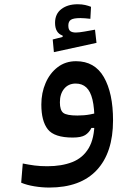

<svg xmlns="http://www.w3.org/2000/svg" viewBox="-20 -634 626 889"><path d="M208 234.4Q173.3 234.4 138.4 228.5Q103.5 222.7 78.1 211.9L85.4 123Q114.3 128.9 140.4 132.3Q166.5 135.7 199.2 135.7Q265.6 135.7 314.7 116.5Q363.8 97.2 390.6 52Q417.5 6.8 417.5 -70.3Q417.5 -133.8 408.2 -172.6Q398.9 -211.4 379.6 -229.2Q360.4 -247.1 330.6 -247.1Q296.9 -247.1 277.1 -223.1Q257.3 -199.2 257.3 -160.2Q257.3 -123.5 273.2 -111.3Q289.1 -99.1 338.4 -99.1Q370.1 -99.1 397.2 -104.2Q424.3 -109.4 462.9 -119.1L458 -41.5H403.3Q392.6 -20 374.3 -8.5Q356 2.9 316.9 2.9Q231.4 2.9 201.4 -35.2Q171.4 -73.2 171.4 -149.9Q171.4 -204.1 191.2 -249.8Q210.9 -295.4 247.1 -323Q283.2 -350.6 332 -350.6Q418.5 -350.6 460.9 -276.9Q503.4 -203.1 503.4 -76.7Q503.4 72.8 428 153.6Q352.5 234.4 208 234.4ZM229.5 -392.6 224.1 -451.2 304.2 -471.7 299.3 -439.9 270 -457.5V-469.2Q234.9 -481.4 234.9 -528.3Q234.9 -569.8 264.2 -592Q293.5 -614.3 339.4 -614.3Q359.9 -614.3 374.5 -610.8Q389.2 -607.4 401.4 -602.5L398.4 -546.9Q387.2 -548.3 374 -549.3Q360.8 -550.3 352.5 -550.3Q320.3 -550.3 308.3 -542.5Q296.4 -534.7 296.4 -515.6Q296.4 -497.1 305.2 -490.2Q314 -483.4 331.5 -483.4Q345.7 -483.4 371.8 -488Q397.9 -492.7 419.9 -496.6L426.8 -435.5Z"/></svg>

Font: Cascadia Mono
Style: Regular
Weight: 400
Monospace: yes
Designer: Aaron Bell
Foundry: Saja Typeworks
Version: Version 2404.023